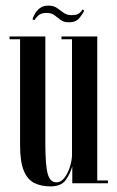

<svg xmlns="http://www.w3.org/2000/svg" viewBox="-20 -653 416 684"><path d="M159.5 11Q126.5 11 102 -1.2Q77.5 -13.5 64.5 -45.5Q51.5 -77.5 51.5 -136.5V-513H14V-523H141.5V-143.5Q141.5 -65.5 149.8 -34.5Q158 -3.5 180.5 -3.5Q198 -3.5 210.5 -20.8Q223 -38 229.8 -61Q236.5 -84 236.5 -101.5V-513H199V-523H326.5V-10H364.5V0H237.5V-60.5Q230.5 -35 214.5 -12Q198.5 11 159.5 11ZM225.5 -573.5Q207 -573.5 196 -582Q185 -590.5 174.2 -598.8Q163.5 -607 145.5 -607Q125 -607 114.8 -596.2Q104.5 -585.5 102.5 -581L95.5 -584.5Q98 -592 104.2 -603.5Q110.5 -615 122 -624Q133.5 -633 152.5 -633Q171 -633 183 -624.5Q195 -616 206.8 -607.5Q218.5 -599 235.5 -599Q254.5 -599 263.2 -606.5Q272 -614 273.5 -619.5L280 -615.5Q276 -605 263.2 -589.2Q250.5 -573.5 225.5 -573.5Z"/></svg>

Font: Imbue 100pt Medium
Style: Regular
Weight: 500
Designer: Tyler Finck
Foundry: Etcetera Type Company
Version: Version 1.102; ttfautohint (v1.8.3)